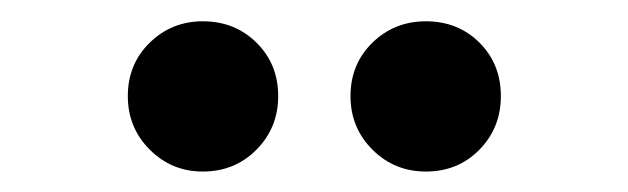

<svg xmlns="http://www.w3.org/2000/svg" viewBox="-20 -765 602 184"><path d="M388.2 -600.6Q357.9 -600.6 336.9 -621.6Q315.9 -642.6 315.9 -672.9Q315.9 -703.6 336.9 -724.1Q357.9 -744.6 388.2 -744.6Q418.9 -744.6 439.5 -724.1Q460 -703.6 460 -672.9Q460 -642.6 439.5 -621.6Q418.9 -600.6 388.2 -600.6ZM174.3 -600.6Q144.5 -600.6 123.5 -621.6Q102.5 -642.6 102.5 -672.9Q102.5 -703.6 123.5 -724.1Q144.5 -744.6 174.3 -744.6Q205.1 -744.6 225.8 -724.1Q246.6 -703.6 246.6 -672.9Q246.6 -642.6 225.8 -621.6Q205.1 -600.6 174.3 -600.6Z"/></svg>

Font: Reddit Mono SemiBold
Style: Regular
Weight: 600
Monospace: yes
Designer: Stephen Hutchings
Foundry: Reddit
Version: Version 1.014